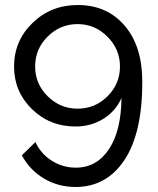

<svg xmlns="http://www.w3.org/2000/svg" viewBox="-20 -591 629 765"><path d="M281 -87Q343 -87 392.5 -118Q442 -149 464 -201Q463 -70 414 3.5Q365 77 282 77Q230 77 186.5 49.5Q143 22 121 -25L67 28Q99 87 155.5 120.5Q212 154 281 154Q404 154 475.5 47Q547 -60 547 -265Q547 -407 476.5 -489Q406 -571 290 -571Q183 -571 109.5 -499.5Q36 -428 36 -326Q36 -226 107 -156.5Q178 -87 281 -87ZM289 -158Q220 -158 170 -207.5Q120 -257 120 -326Q120 -396 170 -445.5Q220 -495 289 -495Q358 -495 408 -445Q458 -395 458 -326Q458 -257 408.5 -207.5Q359 -158 289 -158Z"/></svg>

Font: Raleway-v4020 Medium
Style: Regular
Weight: 500
Designer: Matt McInerney, Pablo Impallari, Rodrigo Fuenzalida
Foundry: Matt McInerney, Pablo Impallari, Rodrigo Fuenzalida
Version: Version 4.020;PS 004.020;hotconv 1.0.88;makeotf.lib2.5.64775